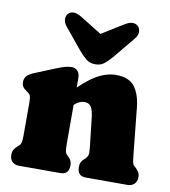

<svg xmlns="http://www.w3.org/2000/svg" viewBox="-79 -759 734 827"><g transform="rotate(10 288.0 -345.5)"><path d="M245.5 -416.5V-133Q245.5 -107 247.5 -97Q249.5 -87 255.5 -81.5L261.5 -76Q277.5 -61.5 277.5 -40.5Q277.5 0 240.5 0H60Q41 0 29.8 -10.8Q18.5 -21.5 18.5 -40.5Q18.5 -55 24 -64.2Q29.5 -73.5 40 -82L45 -86.5Q50.5 -91 53.2 -99.8Q56 -108.5 56 -133V-278.5Q56 -298 52.2 -306Q48.5 -314 40 -319.5L35.5 -322.5Q23.5 -330.5 18.5 -338.5Q13.5 -346.5 13.5 -359Q13.5 -373.5 22 -384Q30.5 -394.5 52 -403.5L141.5 -440Q167 -450.5 181.5 -454.2Q196 -458 208.5 -458Q227 -458 236.2 -446.5Q245.5 -435 245.5 -416.5ZM229.5 -284.5 196.5 -325 216 -345.5Q275.5 -408 319 -433Q362.5 -458 404.5 -458Q459.5 -458 484.8 -425.8Q510 -393.5 516 -335L536.5 -133Q539 -109 540.8 -100.2Q542.5 -91.5 547.5 -86.5L552.5 -82Q562.5 -73 568.5 -64Q574.5 -55 574.5 -40.5Q574.5 -21.5 563.2 -10.8Q552 0 533 0H351Q314 0 314 -40.5Q314 -62.5 330.5 -76L336.5 -81.5Q342.5 -87 345.8 -96Q349 -105 346.5 -128L331.5 -261.5Q328 -291 319 -305.2Q310 -319.5 289.5 -319.5Q278.5 -319.5 267.5 -314.5Q256.5 -309.5 244 -298ZM349.5 -593.5 213 -678Q194 -690 179 -690.8Q164 -691.5 153.5 -681.5Q145.5 -673.5 144.8 -658.2Q144 -643 158 -625.5L231.5 -536Q249.5 -514.5 265.8 -501Q282 -487.5 306.5 -487.5Q330.5 -487.5 346.8 -501Q363 -514.5 381 -536L455 -625.5Q469.5 -643 468.5 -658.2Q467.5 -673.5 459 -681.5Q448.5 -691.5 433.5 -690.8Q418.5 -690 399.5 -678L263 -593.5Z"/></g></svg>

Font: Fraunces 144pt S100 Black
Style: Regular
Weight: 900
Version: Version 1.000